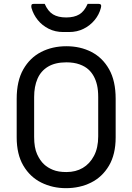

<svg xmlns="http://www.w3.org/2000/svg" viewBox="-20 -961 690 1001"><path d="M326 -720Q399 -720 457 -690Q515 -660 549 -599.5Q583 -539 583 -446V-245Q583 -156 548 -97Q513 -38 454.5 -9Q396 20 324 20Q254 20 195.5 -9Q137 -38 102 -97Q67 -156 67 -245V-446Q67 -539 101.5 -599.5Q136 -660 194.5 -690Q253 -720 326 -720ZM158 -247Q158 -191 173.5 -157Q189 -123 210 -104Q228 -87 256 -75.5Q284 -64 326 -64Q375 -64 411.5 -85.5Q448 -107 470 -148.5Q492 -190 492 -250V-455Q492 -491 486 -517Q480 -543 469 -563Q458 -583 443 -597Q424 -615 394.5 -625.5Q365 -636 326 -636Q268 -636 230.5 -613.5Q193 -591 175.5 -550.5Q158 -510 158 -455ZM437 -941Q451 -941 465 -941Q479 -941 493 -941Q503 -941 506 -936Q509 -931 506 -920Q497 -885 473.5 -856.5Q450 -828 416 -811Q382 -794 340 -794H310Q268 -794 234 -811Q200 -828 177 -856.5Q154 -885 144 -920Q142 -931 144.5 -936Q147 -941 157 -941Q171 -941 185 -941Q199 -941 213 -941Q230 -902 256.5 -886Q283 -870 325 -870Q367 -870 393.5 -886Q420 -902 437 -941Z"/></svg>

Font: Recursive
Style: Regular
Weight: 400
Version: Version 1.085